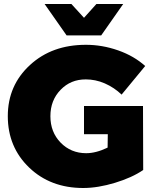

<svg xmlns="http://www.w3.org/2000/svg" viewBox="-20 -931 798 960"><path d="M400 -401V-260H519L518 -193C479 -174 443 -165 411 -165C360 -165 317 -183 283 -218C249 -253 232 -297 232 -350C232 -403 249 -447 283 -482C317 -517 358 -534 409 -534C440 -534 472 -528 504 -514C536 -500 564 -481 588 -458L706 -601C669 -634 625 -660 571 -679C517 -698 463 -707 410 -707C297 -707 204 -674 130 -606C56 -538 19 -453 19 -350C19 -247 55 -161 126 -93C197 -25 287 9 396 9C446 9 499 0 555 -17C611 -34 658 -55 696 -81L695 -401ZM462 -911 400 -842 337 -911H203L313 -754H486L596 -911Z"/></svg>

Font: Argentum Sans ExtraBold
Style: Regular
Weight: 800
Designer: Julieta Ulanovsky
Foundry: Julieta Ulanovsky
Version: Version 5.001;February 15, 2019;FontCreator 11.5.0.2425 64-b